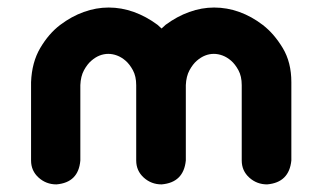

<svg xmlns="http://www.w3.org/2000/svg" viewBox="-20 -480 853 510"><path d="M268.6 -460Q302.7 -460 335.4 -448.2Q368.2 -436.5 398.4 -414.1Q403.3 -409.2 409.2 -404.3Q414.1 -409.2 419.9 -414.1Q450.2 -436.5 482.9 -448.2Q515.6 -460 548.8 -460Q583 -460 615.7 -448.2Q648.4 -436.5 678.2 -413.6Q708 -390.6 731 -352.5Q753.9 -314.5 753.9 -261.7V-53.7Q748 4.9 689.5 9.8Q662.1 9.8 642.1 -8.3Q622.1 -26.4 622.1 -53.7V-253.9Q622.1 -277.3 613.3 -293.5Q604.5 -309.6 593.8 -318.8Q583 -328.1 571.3 -332.5Q559.6 -336.9 547.9 -336.9Q536.1 -336.9 524.9 -332.5Q513.7 -328.1 502.9 -318.8Q492.2 -309.6 483.4 -293.5Q474.6 -277.3 473.6 -253.9V-53.7Q467.8 4.9 409.2 9.8Q381.8 9.8 361.8 -8.3Q341.8 -26.4 341.8 -53.7V-253.9Q341.8 -277.3 333 -293.5Q324.2 -309.6 313.5 -318.8Q302.7 -328.1 291 -332.5Q279.3 -336.9 267.6 -336.9Q255.9 -336.9 244.6 -332.5Q233.4 -328.1 222.7 -318.8Q211.9 -309.6 203.1 -293.5Q194.3 -277.3 193.4 -253.9V-53.7Q188.5 4.9 129.9 9.8Q102.5 9.8 82.5 -8.3Q62.5 -26.4 62.5 -53.7V-261.7Q64.5 -314.5 86.9 -352.5Q109.4 -390.6 139.6 -413.6Q169.9 -436.5 202.6 -448.2Q235.4 -460 268.6 -460Z"/></svg>

Font: Nico Moji
Style: Regular
Weight: 400
Version: Version 1.02